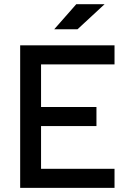

<svg xmlns="http://www.w3.org/2000/svg" viewBox="-20 -914 626 934"><path d="M78.1 0V-693.4H537.1V-600.6H179.7V-393.6H449.2V-300.8H179.7V-92.8H537.1V0ZM243.7 -771.5 351.1 -893.6H488.8L356.9 -771.5Z"/></svg>

Font: Cascadia Mono PL
Style: Regular
Weight: 400
Monospace: yes
Designer: Aaron Bell
Foundry: Saja Typeworks
Version: Version 2404.023; ttfautohint (v1.8.4)